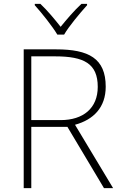

<svg xmlns="http://www.w3.org/2000/svg" viewBox="-20 -968 626 988"><path d="M428 -948H399C362 -914 322 -867 292 -830C263 -867 224 -914 188 -948H159V-941C196 -900 250 -832 275 -790H310C334 -832 391 -900 428 -941ZM269 -714H102V0H141V-315H327L515 0H562L366 -326C461 -352 524 -415 524 -522C524 -668 436 -714 269 -714ZM264 -678C412 -678 483 -641 483 -521C483 -411 408 -350 292 -350H141V-678Z"/></svg>

Font: Noto Sans Cherokee ExtraLight
Style: Regular
Weight: 200
Designer: Monotype Design Team
Foundry: Monotype Imaging Inc.
Version: Version 2.001